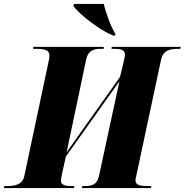

<svg xmlns="http://www.w3.org/2000/svg" viewBox="-50 -951 934 971"><path d="M522 -771H532L534 -779C512 -812 485 -887 475 -931H324L321 -921C352 -877 454 -799 522 -771ZM-30 0H324L326 -10H313C284 -10 258 -14 258 -37C258 -43 260 -53 265 -78L283 -159L554 -540L451 -63C441 -17 416 -10 379 -10H366L364 0H714L715 -10H702C663 -10 635 -13 635 -39C635 -44 637 -53 641 -70L765 -651C775 -697 811 -704 849 -704H862L864 -714H515L514 -704H528C558 -704 582 -700 582 -675C582 -670 579 -651 575 -636L557 -562L287 -181L386 -651C396 -697 425 -704 461 -704H474L475 -714H119L118 -704H131C184 -704 200 -695 200 -669C200 -660 198 -649 195 -636L73 -61C64 -17 25 -10 -15 -10H-28Z"/></svg>

Font: Noto Serif Display SemiCondensed Black
Style: Italic
Weight: 900
Width: 4
Italic angle: -12°
Designer: Monotype Design Team
Foundry: Monotype Imaging Inc.
Version: Version 2.009